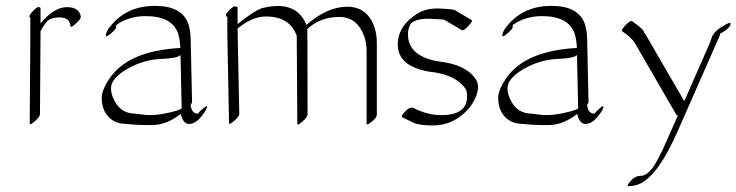

<svg xmlns="http://www.w3.org/2000/svg" viewBox="-20 -400 2527 659"><path d="M119.1 -319.8Q166 -375.5 209.2 -375.5Q252.4 -375.5 257.3 -342.8Q258.3 -335.4 240.7 -319.3Q223.1 -303.2 222.2 -310.5Q218.3 -340.3 185.1 -340.3Q151.9 -340.3 139.4 -324.2Q127 -308.1 123 -300.3Q118.2 -291 118.7 -290Q119.1 -289.1 119.1 -288.6L117.2 -7.8Q117.2 0.5 99.6 16.1Q82 31.7 82 23.4L84 -257.3Q84 -258.3 84.2 -260.3Q84.5 -262.2 84 -263.2V-339.4Q75.2 -342.8 91.6 -360.4Q107.9 -377.9 113.5 -375.7Q119.1 -373.5 119.1 -372.1Z M628.4 25.4Q608.9 25.4 600.1 -8.8Q551.8 28.8 502.7 29.3Q453.6 29.8 414.1 25.4Q362.8 25.4 339.4 -17.1Q329.1 -37.6 329.1 -63.7Q329.1 -89.8 354 -127.9Q418 -225.6 599.1 -235.4Q598.6 -260.7 591.3 -285.2Q570.3 -344.7 479.5 -344.7Q422.4 -344.7 379.4 -314.5Q378.4 -312 378.7 -306.4Q378.9 -300.8 361.1 -285.4Q343.3 -270 343.3 -278.3Q343.3 -293 364.3 -316.4Q419.4 -379.9 512 -379.9Q604.5 -379.9 626.5 -317.9Q633.8 -293 634.3 -271.5L639.2 -50.8Q639.2 -46.4 634.3 -40Q637.7 -9.8 659.2 -9.8Q666.5 -19.5 679.9 -30.3Q693.4 -41 689.5 -29.3Q684.6 -15.6 667 4.6Q649.4 24.9 628.4 25.4ZM599.6 -210.9Q586.9 -199.7 534.4 -197.8Q481.9 -195.8 434.3 -172.6Q386.7 -149.4 368.9 -122.3Q351.1 -95.2 373.8 -52.5Q396.5 -9.8 445.3 -9.8Q445.3 -9.8 476.6 -5.9Q508.3 -2.4 551.3 -11.5Q594.2 -20.5 603.5 -27.8Z M894 -343.3Q848.1 -344.7 795.4 -302.2L801.3 -8.8Q801.3 -0.5 783.7 14.9Q766.1 30.3 766.1 22.5L760.3 -279.3V-342.3Q748.5 -345.2 764.6 -362.5Q780.8 -379.9 788.1 -378.2Q795.4 -376.5 795.4 -375V-317.4Q856.9 -366.7 883.3 -373Q997.6 -399.9 1031.7 -314.5Q1103.5 -377 1171.6 -377Q1239.7 -377 1264.6 -308.6Q1273.4 -283.7 1273.4 -252.9V-5.4Q1273.4 2.9 1257.3 16.6Q1241.2 30.3 1238.3 25.9V-221.7Q1238.3 -251.5 1230 -275.9Q1205.6 -341.8 1144.8 -341.8Q1084 -341.8 1042 -306.6Q1038.1 -303.2 1034.7 -300.3Q1035.2 -286.6 1035.2 -254.4L1035.6 -6.8Q1035.6 1.5 1018.1 17.1Q1000.5 32.7 1000.5 24.4L998.5 -277.3Q974.6 -343.3 894 -343.3Z M1399.4 -29.3Q1447.8 -4.4 1496.6 -4.9Q1583 -5.4 1583 -68.4Q1583 -87.9 1578.1 -94.7Q1544.4 -145 1451.2 -154.3Q1345.2 -173.3 1345.2 -247.6Q1345.7 -311.5 1412.6 -353.5Q1443.8 -373 1491.2 -370.6Q1538.6 -368.2 1542 -364.7L1598.6 -331.1Q1604 -328.1 1587.4 -310.5Q1570.8 -293 1565.4 -296.4L1508.3 -330.1Q1507.8 -330.1 1505.4 -331.8Q1502.9 -333.5 1457.8 -335.4Q1412.6 -337.4 1391.6 -320.8Q1377.9 -302.2 1380.9 -270.5Q1388.7 -206.5 1482.9 -189.5Q1578.1 -179.7 1612.8 -128.4Q1629.4 -103 1611.3 -63.2Q1593.3 -23.4 1554.2 3.4Q1515.1 30.3 1467.8 30.5Q1420.4 30.8 1399.9 21.5Q1379.4 12.2 1359.9 2.4Q1355 -1 1371.3 -18.1Q1387.7 -35.2 1399.4 -29.3Z M1989.3 25.4Q1969.7 25.4 1960.9 -8.8Q1912.6 28.8 1863.5 29.3Q1814.5 29.8 1774.9 25.4Q1723.6 25.4 1700.2 -17.1Q1689.9 -37.6 1689.9 -63.7Q1689.9 -89.8 1714.8 -127.9Q1778.8 -225.6 1960 -235.4Q1959.5 -260.7 1952.1 -285.2Q1931.2 -344.7 1840.3 -344.7Q1783.2 -344.7 1740.2 -314.5Q1739.3 -312 1739.5 -306.4Q1739.7 -300.8 1721.9 -285.4Q1704.1 -270 1704.1 -278.3Q1704.1 -293 1725.1 -316.4Q1780.3 -379.9 1872.8 -379.9Q1965.3 -379.9 1987.3 -317.9Q1994.6 -293 1995.1 -271.5L2000 -50.8Q2000 -46.4 1995.1 -40Q1998.5 -9.8 2020 -9.8Q2027.3 -19.5 2040.8 -30.3Q2054.2 -41 2050.3 -29.3Q2045.4 -15.6 2027.8 4.6Q2010.3 24.9 1989.3 25.4ZM1960.4 -210.9Q1947.8 -199.7 1895.3 -197.8Q1842.8 -195.8 1795.2 -172.6Q1747.6 -149.4 1729.7 -122.3Q1711.9 -95.2 1734.6 -52.5Q1757.3 -9.8 1806.2 -9.8Q1806.2 -9.8 1837.4 -5.9Q1869.1 -2.4 1912.1 -11.5Q1955.1 -20.5 1964.4 -27.8Z M2484.9 -321.8Q2487.8 -322.3 2487.1 -315.4Q2486.3 -308.6 2472.7 -298.1Q2459 -287.6 2456.8 -287.1Q2454.6 -286.6 2453.6 -286.6Q2453.1 -285.6 2451.4 -281.2Q2449.7 -276.9 2448.7 -273.9L2306.2 49.8Q2241.2 198.2 2178.7 229.5Q2159.2 239.3 2137.2 238.8Q2128.9 238.8 2144.3 221.2Q2159.7 203.6 2178.5 203.6Q2197.3 203.6 2216.8 180.2Q2236.3 156.7 2272.5 73.7L2307.1 -4.9Q2303.2 -2.9 2301.8 -5.4L2159.2 -252Q2148.9 -270 2115.2 -293Q2110.4 -296.4 2127.2 -313.7Q2144 -331.1 2148.9 -327.6Q2193.4 -297.4 2190.9 -286.6Q2193.4 -287.1 2193.8 -285.2L2328.6 -52.7L2415 -249.5Q2416 -252 2422.9 -271.2Q2429.7 -290.5 2453.1 -305.4Q2476.6 -320.3 2484.9 -321.8Z"/></svg>

Font: ML-NILA03
Style: Regular
Weight: 400
Designer: CLT@C-DIT
Version: Version ML-NILA03 1.0